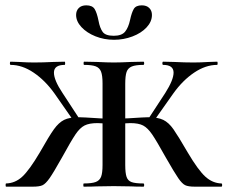

<svg xmlns="http://www.w3.org/2000/svg" viewBox="-20 -699 853 719"><path d="M601 -109Q566 -172 549.5 -196Q533 -220 516 -229Q499 -238 468 -238Q459 -238 425 -236L424 -254Q450 -256 461 -256Q523 -260 535 -260Q571 -260 591.5 -250Q612 -240 629.5 -215Q647 -190 683 -128Q722 -62 749 -37.5Q776 -13 809 -12Q812 -12 812 -6Q812 0 809 0H709Q685 0 673.5 -5.5Q662 -11 647.5 -32Q633 -53 601 -109ZM294 -12Q324 -12 338.5 -17.5Q353 -23 358.5 -37Q364 -51 364 -81V-387Q364 -416 358.5 -430.5Q353 -445 338.5 -450.5Q324 -456 295 -456Q293 -456 293 -462Q293 -468 295 -468L343 -467Q383 -465 406 -465Q431 -465 471 -467L517 -468Q520 -468 520 -462Q520 -456 517 -456Q488 -456 473.5 -450Q459 -444 454 -429.5Q449 -415 449 -385V-81Q449 -51 454 -36.5Q459 -22 473 -17Q487 -12 517 -12Q520 -12 520 -6Q520 0 517 0Q487 0 471 -1L406 -2L342 -1Q325 0 294 0Q292 0 292 -6Q292 -12 294 -12ZM531 -247 599 -351Q630 -400 630 -427Q630 -456 591 -456Q588 -456 588 -462Q588 -468 591 -468L632 -467Q672 -465 705 -465Q730 -465 762 -467L793 -468Q795 -468 795 -462Q795 -456 793 -456Q750 -456 707 -427Q664 -398 629 -349L552 -240ZM3 -12Q37 -13 63.5 -37.5Q90 -62 129 -128Q164 -190 182 -215Q200 -240 220 -250Q240 -260 276 -260Q289 -260 351 -256Q361 -256 389 -254L388 -236Q354 -238 345 -238Q314 -238 296.5 -229Q279 -220 262.5 -195.5Q246 -171 212 -109Q180 -52 165.5 -31.5Q151 -11 139.5 -5.5Q128 0 103 0H3Q1 0 1 -6Q1 -12 3 -12ZM20 -456Q17 -456 17 -462Q17 -468 20 -468L51 -467Q83 -465 107 -465Q140 -465 180 -467L222 -468Q224 -468 224 -462Q224 -456 222 -456Q182 -456 182 -427Q182 -399 214 -351L282 -247L260 -240L184 -349Q149 -398 106 -427Q63 -456 20 -456ZM467 -624Q473 -652 481 -665.5Q489 -679 511 -679Q529 -679 539 -669Q549 -659 549 -643Q549 -618 529 -596.5Q509 -575 476 -562.5Q443 -550 407 -550Q370 -550 337.5 -563Q305 -576 285 -597.5Q265 -619 265 -643Q265 -659 275 -669Q285 -679 303 -679Q326 -679 334.5 -665Q343 -651 349 -621Q354 -594 364.5 -579.5Q375 -565 406 -565Q436 -565 448.5 -580.5Q461 -596 467 -624Z"/></svg>

Font: Cormorant Unicase SemiBold
Style: Regular
Weight: 600
Designer: Christian Thalmann (Catharsis Fonts)
Foundry: Catharsis Fonts
Version: Version 4.000